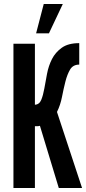

<svg xmlns="http://www.w3.org/2000/svg" viewBox="-20 -937 429 957"><path d="M375 -615Q344 -615 329.5 -590.5Q315 -566 306 -530.5Q297 -495 289 -454Q281 -413 264 -379L389 0H273L179 -310Q173 -308 167 -308Q161 -308 154 -308V0H47V-719H154V-415Q176 -416 185.5 -439Q195 -462 201 -496Q207 -530 214.5 -569.5Q222 -609 239 -642.5Q256 -676 288 -699Q320 -722 375 -722ZM198 -917H293L224 -771H160Z"/></svg>

Font: Osterbar
Style: Regular
Weight: 500
Width: 3
Designer: Peter Wiegel, Basierend auf Erbar schmal-halbfette Grotesk v. Jacob Erbar
Foundry: Peter Wiegel
Version: Version 1.0